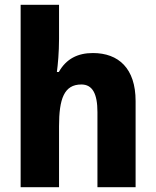

<svg xmlns="http://www.w3.org/2000/svg" viewBox="-20 -831 650 800"><path d="M226 -669V-811H66V-51H226V-305C226 -419 247 -479 319 -479C365 -479 386 -441 386 -364V-51H545V-410C545 -546 474 -610 367 -610C304 -610 256 -586 225 -531H217C221 -560 226 -613 226 -669Z"/></svg>

Font: Noto Sans Tamil UI SemiCondensed ExtraBold
Style: Regular
Weight: 800
Width: 4
Designer: Jelle Bosma - Monotype Design Team
Foundry: Monotype Imaging Inc.
Version: Version 2.004